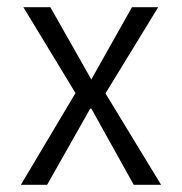

<svg xmlns="http://www.w3.org/2000/svg" viewBox="-20 -514 505 534"><path d="M38 0 200 -272 201 -237 45 -494H120L234 -293L347 -494H420L264 -239L265 -268L428 0H352L234 -212H231L111 0Z"/></svg>

Font: Nunito Sans 7pt Condensed Light
Style: Regular
Weight: 300
Width: 3
Designer: Vernon Adams
Foundry: Vernon Adams
Version: Version 3.101;gftools[0.9.27]